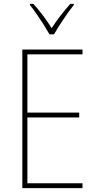

<svg xmlns="http://www.w3.org/2000/svg" viewBox="-20 -969 540 989"><path d="M95 0V-714H405V-689H121V-389H388V-364H121V-25H405V0ZM235 -792Q222 -815 204 -843.5Q186 -872 167.5 -898.5Q149 -925 134 -943V-949H152Q176 -923 201.5 -889Q227 -855 246 -824Q287 -887 342 -949H360V-943Q335 -912 306 -868.5Q277 -825 258 -792Z"/></svg>

Font: Noto Sans Mono ExtraCondensed Thin
Style: Regular
Weight: 100
Width: 2
Designer: Monotype Design Team
Foundry: Monotype Imaging Inc.
Version: Version 2.014; ttfautohint (v1.8.4.7-5d5b)